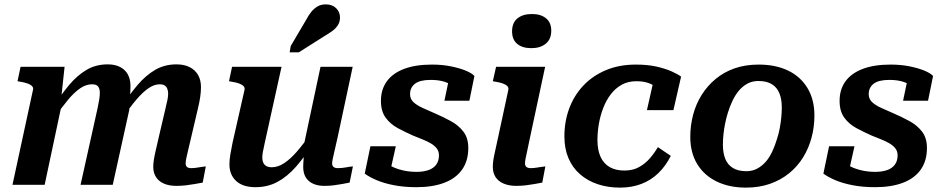

<svg xmlns="http://www.w3.org/2000/svg" viewBox="-20 -844 4309 877"><path d="M37 0H184L266 -386L259 -390L275 -539H74L60 -473L71 -471Q91 -468 105 -463Q119 -458 126 -451Q133 -444 131 -435ZM853 -216 884 -348Q891 -377 894.5 -401Q898 -425 898 -446Q898 -478 885 -501Q872 -524 847 -537Q822 -550 786 -550Q732 -550 689 -525Q646 -500 608.5 -456Q571 -412 534 -354L542 -307Q574 -355 602.5 -388.5Q631 -422 657.5 -440.5Q684 -459 710 -459Q731 -459 739.5 -447Q748 -435 748 -416Q748 -404 745 -388.5Q742 -373 736 -349L707 -225Q697 -182 691 -155.5Q685 -129 682.5 -112.5Q680 -96 680 -82Q680 -54 693 -34.5Q706 -15 729.5 -5Q753 5 785 5Q808 5 829.5 2.5Q851 0 870 -3.5Q889 -7 906 -10L920 -84Q912 -83 901 -81.5Q890 -80 878 -78Q866 -76 853 -76Q840 -76 834 -81.5Q828 -87 828 -98Q828 -105 830.5 -119Q833 -133 839 -156.5Q845 -180 853 -216ZM348 0H495L570 -340Q571 -348 572 -364Q573 -380 574 -398Q575 -416 575.5 -430.5Q576 -445 576 -451Q576 -481 564.5 -503Q553 -525 529.5 -537.5Q506 -550 472 -550Q418 -550 375.5 -525Q333 -500 296 -456Q259 -412 222 -354L230 -307Q263 -355 291 -388.5Q319 -422 346 -440.5Q373 -459 400 -459Q421 -459 428.5 -448.5Q436 -438 436 -420Q436 -408 433.5 -391.5Q431 -375 426 -351Z M1189 -190Q1184 -167 1181 -151.5Q1178 -136 1178 -124Q1178 -111 1182.5 -101Q1187 -91 1196.5 -85.5Q1206 -80 1222 -80Q1249 -80 1277.5 -98.5Q1306 -117 1336 -151.5Q1366 -186 1399 -234L1408 -186Q1371 -127 1332 -82.5Q1293 -38 1248 -13.5Q1203 11 1147 11Q1089 11 1058.5 -17.5Q1028 -46 1028 -93Q1028 -114 1032 -138Q1036 -162 1042 -191L1097 -434Q1099 -444 1092 -451Q1085 -458 1071 -463Q1057 -468 1037 -471L1026 -473L1040 -539H1266ZM1522 -216Q1514 -181 1508.5 -157Q1503 -133 1500 -119Q1497 -105 1497 -98Q1497 -87 1503.5 -81.5Q1510 -76 1523 -76Q1542 -76 1560.5 -79.5Q1579 -83 1592 -84L1577 -10Q1562 -7 1543 -3.5Q1524 0 1504 2.5Q1484 5 1462 5Q1417 5 1391 -17Q1365 -39 1365 -82Q1365 -88 1365.5 -98.5Q1366 -109 1367 -122.5Q1368 -136 1370 -152L1360 -144L1444 -539H1591ZM1377 -751Q1389 -774 1402 -790Q1415 -806 1431 -815Q1447 -824 1468 -824Q1498 -824 1515.5 -806.5Q1533 -789 1533 -764Q1533 -744 1523 -728.5Q1513 -713 1496 -701Q1479 -689 1457 -676L1345 -605H1303L1308 -634Z M1882 11Q1826 11 1779.5 2Q1733 -7 1699.5 -21.5Q1666 -36 1646 -51L1672 -176H1788L1758 -42Q1740 -50 1732.5 -61Q1725 -72 1726 -85Q1727 -98 1734 -109Q1746 -96 1768 -84.5Q1790 -73 1819.5 -66Q1849 -59 1883 -59Q1914 -59 1937 -67Q1960 -75 1972.5 -92Q1985 -109 1985 -134Q1985 -153 1975 -166Q1965 -179 1948 -189Q1931 -199 1909.5 -207.5Q1888 -216 1866 -225Q1830 -241 1796.5 -259Q1763 -277 1741.5 -306.5Q1720 -336 1720 -383Q1720 -435 1746.5 -472Q1773 -509 1825 -529Q1877 -549 1953 -549Q2000 -549 2039.5 -541Q2079 -533 2107 -521.5Q2135 -510 2147 -497L2124 -384H2010L2032 -489Q2044 -489 2053.5 -480.5Q2063 -472 2067 -459.5Q2071 -447 2066 -435Q2055 -448 2038.5 -458Q2022 -468 1999.5 -473.5Q1977 -479 1947 -479Q1898 -479 1875.5 -461.5Q1853 -444 1853 -414Q1853 -392 1868.5 -377.5Q1884 -363 1910.5 -351Q1937 -339 1967 -326Q2004 -310 2039 -291Q2074 -272 2096.5 -243Q2119 -214 2119 -168Q2119 -109 2090.5 -69Q2062 -29 2009 -9Q1956 11 1882 11Z M2231 -82Q2231 -97 2233.5 -113.5Q2236 -130 2242 -156Q2248 -182 2257 -225L2302 -434Q2304 -444 2297 -451Q2290 -458 2276 -463Q2262 -468 2242 -471L2231 -473L2246 -539H2470L2401 -216Q2394 -180 2388.5 -156.5Q2383 -133 2380.5 -119Q2378 -105 2378 -98Q2378 -87 2384.5 -81.5Q2391 -76 2404 -76Q2417 -76 2429 -78Q2441 -80 2452 -81.5Q2463 -83 2471 -84L2457 -10Q2441 -7 2422 -3.5Q2403 0 2381.5 2.5Q2360 5 2337 5Q2306 5 2281.5 -5Q2257 -15 2244 -34.5Q2231 -54 2231 -82ZM2319 -701Q2319 -740 2343.5 -760Q2368 -780 2410 -780Q2450 -780 2474 -760.5Q2498 -741 2498 -704Q2498 -665 2473 -644.5Q2448 -624 2407 -624Q2366 -624 2342.5 -643.5Q2319 -663 2319 -701Z M2832 -65Q2871 -65 2899.5 -81Q2928 -97 2949 -121.5Q2970 -146 2985 -172L3044 -132Q3021 -86 2987.5 -53.5Q2954 -21 2910 -4Q2866 13 2812 13Q2757 13 2710.5 -2.5Q2664 -18 2629.5 -48Q2595 -78 2576.5 -121.5Q2558 -165 2558 -221Q2558 -289 2580 -348.5Q2602 -408 2644.5 -453Q2687 -498 2747.5 -523.5Q2808 -549 2884 -549Q2938 -549 2978 -540Q3018 -531 3046.5 -518.5Q3075 -506 3091 -494L3056 -341H2935L2967 -483Q2980 -482 2988 -474.5Q2996 -467 2999.5 -457Q3003 -447 3002.5 -437Q3002 -427 2998 -422Q2989 -437 2973.5 -448.5Q2958 -460 2936.5 -466.5Q2915 -473 2886 -473Q2849 -473 2820 -457Q2791 -441 2770 -413.5Q2749 -386 2735.5 -351Q2722 -316 2715.5 -278.5Q2709 -241 2709 -204Q2709 -159 2723 -128Q2737 -97 2764.5 -81Q2792 -65 2832 -65Z M3529 -209Q3537 -233 3541.5 -257.5Q3546 -282 3548.5 -306Q3551 -330 3551 -353Q3551 -391 3540 -418Q3529 -445 3505.5 -459.5Q3482 -474 3444 -474Q3416 -474 3394 -462Q3372 -450 3355.5 -430.5Q3339 -411 3326 -384Q3313 -357 3304 -327Q3297 -304 3292 -279Q3287 -254 3284.5 -230Q3282 -206 3282 -183Q3282 -145 3293 -118Q3304 -91 3328 -76.5Q3352 -62 3389 -62Q3417 -62 3439 -74Q3461 -86 3478 -105.5Q3495 -125 3507.5 -152Q3520 -179 3529 -209ZM3133 -219Q3133 -271 3146 -320Q3159 -369 3185 -410.5Q3211 -452 3249 -483.5Q3287 -515 3336 -532Q3385 -549 3446 -549Q3523 -549 3580 -521.5Q3637 -494 3668.5 -441.5Q3700 -389 3700 -317Q3700 -264 3687 -215.5Q3674 -167 3648.5 -125.5Q3623 -84 3585 -53Q3547 -22 3497.5 -4.5Q3448 13 3387 13Q3311 13 3253.5 -15Q3196 -43 3164.5 -95Q3133 -147 3133 -219Z M3977 11Q3921 11 3874.5 2Q3828 -7 3794.5 -21.5Q3761 -36 3741 -51L3767 -176H3883L3853 -42Q3835 -50 3827.5 -61Q3820 -72 3821 -85Q3822 -98 3829 -109Q3841 -96 3863 -84.5Q3885 -73 3914.5 -66Q3944 -59 3978 -59Q4009 -59 4032 -67Q4055 -75 4067.5 -92Q4080 -109 4080 -134Q4080 -153 4070 -166Q4060 -179 4043 -189Q4026 -199 4004.5 -207.5Q3983 -216 3961 -225Q3925 -241 3891.5 -259Q3858 -277 3836.5 -306.5Q3815 -336 3815 -383Q3815 -435 3841.5 -472Q3868 -509 3920 -529Q3972 -549 4048 -549Q4095 -549 4134.5 -541Q4174 -533 4202 -521.5Q4230 -510 4242 -497L4219 -384H4105L4127 -489Q4139 -489 4148.5 -480.5Q4158 -472 4162 -459.5Q4166 -447 4161 -435Q4150 -448 4133.5 -458Q4117 -468 4094.5 -473.5Q4072 -479 4042 -479Q3993 -479 3970.5 -461.5Q3948 -444 3948 -414Q3948 -392 3963.5 -377.5Q3979 -363 4005.5 -351Q4032 -339 4062 -326Q4099 -310 4134 -291Q4169 -272 4191.5 -243Q4214 -214 4214 -168Q4214 -109 4185.5 -69Q4157 -29 4104 -9Q4051 11 3977 11Z"/></svg>

Font: Roboto Serif 20pt SemiBold
Style: Italic
Weight: 600
Italic angle: -10°
Version: Version 1.007